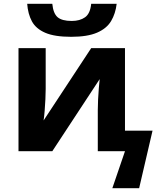

<svg xmlns="http://www.w3.org/2000/svg" viewBox="-20 -801 842 1017"><path d="M357 -606Q269 -606 219.5 -627.5Q170 -649 149 -688Q128 -727 124 -781H257Q262 -730 285 -710Q308 -690 360 -690Q403 -690 430.5 -709.5Q458 -729 463 -781H598Q592 -729 568.5 -689.5Q545 -650 494 -628Q443 -606 357 -606ZM575 196 642 0H498V-218Q498 -242 499.5 -273.5Q501 -305 503.5 -334.5Q506 -364 508 -382L257 0H78V-546H222V-330Q222 -307 220.5 -275.5Q219 -244 216.5 -213.5Q214 -183 211 -163L463 -546H642V-109H788L717 196Z"/></svg>

Font: Noto IKEA Arabic
Style: Bold
Weight: 700
Designer: Monotype Design Team
Foundry: Monotype Imaging Inc.
Version: Version 1.200